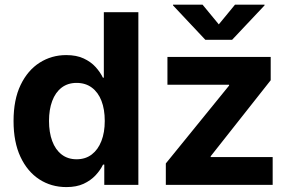

<svg xmlns="http://www.w3.org/2000/svg" viewBox="-20 -779 1225 809"><path d="M259.8 9.3Q195.8 9.3 145.5 -23.4Q95.2 -56.2 66.2 -118.2Q37.1 -180.2 37.1 -269Q37.1 -359.4 66.9 -421.1Q96.7 -482.9 147 -514.9Q197.3 -546.9 258.8 -546.9Q302.2 -546.9 332.5 -532.7Q362.8 -518.6 382.6 -496.8Q402.3 -475.1 413.6 -451.7H417.5V-727.5H563V0H419.4V-85.4H414.1Q402.8 -62 382.6 -40.3Q362.3 -18.6 332.3 -4.6Q302.2 9.3 259.8 9.3ZM302.7 -107.9Q340.3 -107.9 366.7 -128.2Q393.1 -148.4 407.2 -184.6Q421.4 -220.7 421.4 -269.5Q421.4 -318.4 407.5 -354.2Q393.6 -390.1 366.9 -409.9Q340.3 -429.7 302.7 -429.7Q265.6 -429.7 239.5 -409.7Q213.4 -389.6 200 -353.5Q186.5 -317.4 186.5 -269.5Q186.5 -221.2 200 -184.8Q213.4 -148.4 239.5 -128.2Q265.6 -107.9 302.7 -107.9ZM678.7 0V-90.3L945.3 -418.5V-421.9H685.5V-539.1H1120.6V-440.9L867.7 -120.6V-117.2H1128.9V0ZM833.5 -759.3 901.9 -676.3 970.2 -759.3H1094.7V-756.3L958 -611.3H845.2L709 -756.3V-759.3Z"/></svg>

Font: Inter 18pt
Style: Bold
Weight: 700
Designer: Rasmus Andersson
Foundry: rsms
Version: Version 4.001;git-66647c0bb